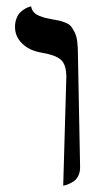

<svg xmlns="http://www.w3.org/2000/svg" viewBox="-20 -579 325 605"><path d="M179.2 5.9 189 -336.4Q189 -376 171.4 -391.1Q153.8 -406.2 110.8 -413.1Q73.2 -419.4 50.3 -441.4Q27.3 -463.4 27.3 -494.1Q27.3 -509.8 32.5 -522.2Q37.6 -534.7 45.2 -541.3Q52.7 -547.9 60.3 -552.2Q67.9 -556.6 73.2 -557.6L78.1 -559.1Q79.6 -548.8 85.9 -541.3Q92.3 -533.7 103.3 -529.3Q114.3 -524.9 121.3 -522.9Q128.4 -521 140.1 -519Q157.7 -516.1 166 -514.2Q174.3 -512.2 186.3 -507.6Q198.2 -502.9 203.9 -495.8Q209.5 -488.8 215.3 -477.1Q221.2 -465.3 223.4 -447.8Q225.6 -430.2 225.6 -406.2L232.4 -51.3Q232.4 -37.1 227.1 -25.9Q221.7 -14.6 213.9 -9Q206.1 -3.4 198 0.2Q189.9 3.9 184.6 4.9Z"/></svg>

Font: Libertinage
Style: l
Weight: 400
Designer: OSP
Foundry: OSP
Version: Version 1.0; 2008; OFL relea